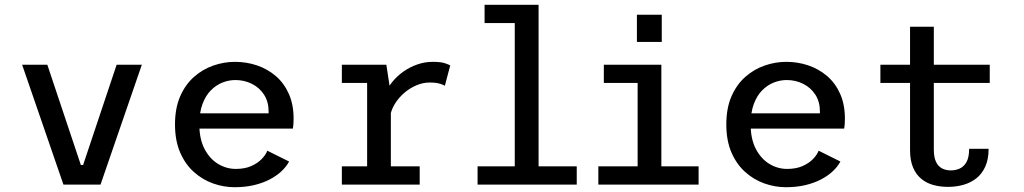

<svg xmlns="http://www.w3.org/2000/svg" viewBox="-20 -770 4272 801"><path d="M244.6 0 72.3 -500H177.4L317.3 -81.7H326.7L466.6 -500H571.7L399.4 0Z M958.6 11Q913.3 11 869 -4.6Q824.8 -20.3 788.9 -52.4Q753 -84.4 731.5 -133.9Q710.1 -183.4 710.1 -251Q710.1 -318.6 731.6 -368Q753.2 -417.4 789.4 -449.3Q825.6 -481.2 870.1 -496.6Q914.6 -512 960.4 -512Q1008.4 -512 1052.4 -497.1Q1096.4 -482.1 1130.8 -452.6Q1165.1 -423.1 1185 -378.5Q1204.9 -333.9 1204.9 -274.5Q1204.9 -265.2 1204.1 -253.5Q1203.4 -241.9 1201.7 -233.4H788.8V-297.1H1100.6Q1100.6 -299.9 1100.6 -301.1Q1100.6 -302.4 1100.6 -305.1Q1100.6 -345.6 1081.5 -375.1Q1062.4 -404.5 1030.8 -420.3Q999.2 -436.1 961.8 -436.1Q935.1 -436.1 908.5 -425.8Q881.9 -415.4 860 -393.5Q838.1 -371.5 824.9 -336.4Q811.6 -301.2 811.6 -251.6Q811.6 -190.2 833.2 -148.8Q854.9 -107.4 889.6 -86.3Q924.3 -65.3 963.8 -65.3Q1001.1 -65.3 1028.1 -77.2Q1055.1 -89.2 1072 -106.8Q1088.9 -124.3 1095.2 -141.3L1186.1 -96.1Q1174.7 -74.9 1154.4 -55.7Q1134.1 -36.5 1105.3 -21.5Q1076.5 -6.4 1039.8 2.3Q1003.1 11 958.6 11Z M1406.2 0V-76.1H1511.6V-423.9H1406.2V-500H1591.8L1610.6 -376.6V-76.1H1730.9V0ZM1608.8 -290.9 1569.2 -306.9Q1570.1 -339.3 1582.2 -369.6Q1594.3 -399.9 1614.8 -425.9Q1635.3 -451.8 1662.4 -471Q1689.6 -490.2 1720.9 -501.1Q1752.2 -512 1785.1 -512Q1818.4 -512 1835.6 -506.4Q1852.8 -500.7 1858.3 -496.9L1835.8 -412.1Q1831.1 -415.9 1815.1 -420.8Q1799.1 -425.7 1772.6 -425.7Q1744.4 -425.7 1717.2 -414.1Q1690.1 -402.6 1667.4 -383.2Q1644.6 -363.8 1629.2 -339.7Q1613.8 -315.6 1608.8 -290.9Z M1972.4 0V-76.1H2127.5V-673.9H2001.6V-750H2226.9V-76.1H2386.1V0Z M2476.2 0V-76.1H2640.1V-423.9H2499.1V-500H2739.1V-76.1H2894.5V0ZM2637.1 -708.6H2740.8V-595H2637.1Z M3258.6 11Q3213.3 11 3169 -4.6Q3124.8 -20.3 3088.9 -52.4Q3053 -84.4 3031.5 -133.9Q3010.1 -183.4 3010.1 -251Q3010.1 -318.6 3031.6 -368Q3053.2 -417.4 3089.4 -449.3Q3125.6 -481.2 3170.1 -496.6Q3214.6 -512 3260.4 -512Q3308.4 -512 3352.4 -497.1Q3396.4 -482.1 3430.8 -452.6Q3465.1 -423.1 3485 -378.5Q3504.9 -333.9 3504.9 -274.5Q3504.9 -265.2 3504.1 -253.5Q3503.4 -241.9 3501.7 -233.4H3088.8V-297.1H3400.6Q3400.6 -299.9 3400.6 -301.1Q3400.6 -302.4 3400.6 -305.1Q3400.6 -345.6 3381.5 -375.1Q3362.4 -404.5 3330.8 -420.3Q3299.2 -436.1 3261.8 -436.1Q3235.1 -436.1 3208.5 -425.8Q3181.9 -415.4 3160 -393.5Q3138.1 -371.5 3124.9 -336.4Q3111.6 -301.2 3111.6 -251.6Q3111.6 -190.2 3133.2 -148.8Q3154.9 -107.4 3189.6 -86.3Q3224.3 -65.3 3263.8 -65.3Q3301.1 -65.3 3328.1 -77.2Q3355.1 -89.2 3372 -106.8Q3388.9 -124.3 3395.2 -141.3L3486.1 -96.1Q3474.7 -74.9 3454.4 -55.7Q3434.1 -36.5 3405.3 -21.5Q3376.5 -6.4 3339.8 2.3Q3303.1 11 3258.6 11Z M3776.6 -143.7V-658.5H3875.8V-146.4Q3875.8 -113.6 3885 -94.6Q3894.3 -75.6 3910.3 -67.3Q3926.4 -59.1 3946.4 -59.1Q3966.9 -59.1 3984.3 -67.1Q4001.8 -75.2 4012.5 -94.7Q4023.1 -114.2 4023.1 -149.1H4104.3Q4104.3 -105.2 4090.4 -74.8Q4076.6 -44.4 4052.8 -25.8Q4029 -7.3 3998.7 1.2Q3968.4 9.6 3935.3 9.6Q3901.6 9.6 3872.8 1.5Q3843.9 -6.7 3822.4 -24.9Q3800.8 -43 3788.7 -72.4Q3776.6 -101.8 3776.6 -143.7ZM3652.9 -423.9V-500H4109.1V-423.9Z"/></svg>

Font: Trispace Thin
Style: Regular
Weight: 100
Designer: Tyler Finck
Foundry: Etcetera Type Company
Version: Version 1.210